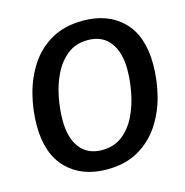

<svg xmlns="http://www.w3.org/2000/svg" viewBox="-101 -756 831 864"><g transform="rotate(-15 314.5 -324.5)"><path d="M294.2 12.5Q177.5 12.5 107.9 -57.5Q38.3 -127.5 38.3 -260Q38.3 -330.8 56.2 -402.1Q74.2 -473.3 112.5 -532.5Q150.8 -591.7 212.5 -627.1Q274.2 -662.5 360.8 -662.5Q477.5 -662.5 546.7 -592.9Q615.8 -523.3 615.8 -390.8Q615.8 -319.2 597.9 -247.5Q580 -175.8 541.2 -117.1Q502.5 -58.3 441.2 -22.9Q380 12.5 294.2 12.5ZM295 -77.5Q351.7 -77.5 390.8 -108.8Q430 -140 453.3 -188.8Q476.7 -237.5 487.1 -293.3Q497.5 -349.2 497.5 -397.5Q497.5 -480 461.7 -526.2Q425.8 -572.5 359.2 -572.5Q302.5 -572.5 263.8 -541.7Q225 -510.8 201.2 -462.1Q177.5 -413.3 167.1 -357.5Q156.7 -301.7 156.7 -252.5Q156.7 -170 192.5 -123.8Q228.3 -77.5 295 -77.5Z"/></g></svg>

Font: Familjen Grotesk Medium
Style: Italic
Weight: 500
Italic angle: -9.46201°
Designer: Anders Wikstroem, Jonas Baeckman, Matilda Gysing, Kristian Moeller
Foundry: Familjen STHLM AB
Version: Version 2.002; ttfautohint (v1.8.4.7-5d5b)